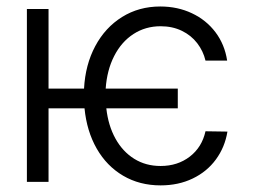

<svg xmlns="http://www.w3.org/2000/svg" viewBox="-20 -558 799 589"><path d="M525.4 -225.6H306.2Q312 -172.9 334.2 -132.8Q356.4 -92.8 391.8 -70.8Q427.2 -48.8 472.7 -48.8Q524.9 -48.8 562.3 -77.6Q599.6 -106.4 610.4 -155.3L677.7 -154.3Q669.9 -106.4 642.3 -68.8Q614.7 -31.2 571 -10.3Q527.3 10.7 472.7 10.7Q408.2 10.7 357.7 -19Q307.1 -48.8 276.6 -102.3Q246.1 -155.8 239.3 -225.6H128.9V0H62.5V-530.3H128.9V-286.1H237.8Q241.7 -359.4 272.2 -416.5Q302.7 -473.6 354.5 -505.9Q406.2 -538.1 471.7 -538.1Q524.9 -538.1 568.8 -517.3Q612.8 -496.6 641.1 -459Q669.4 -421.4 676.8 -372.1H610.4Q603.5 -401.4 585 -425.5Q566.4 -449.7 537.6 -463.6Q508.8 -477.5 472.7 -477.5Q426.3 -477.5 389.4 -453.6Q352.5 -429.7 330.3 -386.2Q308.1 -342.8 304.2 -286.1H525.4Z"/></svg>

Font: Pretendard GOV Light
Style: Regular
Weight: 300
Designer: Base glyphs from Inter by Rasmus Andersson; Hangeul glyphs from Noto Sans CJK(Source Han Sans) by Jang Soo-young and Kan
Foundry: Kil Hyung-jin
Version: Version 1.309